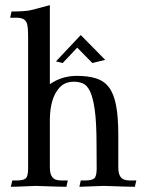

<svg xmlns="http://www.w3.org/2000/svg" viewBox="-20 -717 559 737"><path d="M497.6 0Q476.1 0 378.4 -3.4Q310.5 -0.5 284.7 0L290 -24.4H309.6Q331.5 -24.4 341.3 -32Q351.1 -39.6 351.1 -70.3L350.6 -161.1Q350.6 -246.1 343.8 -294.9Q336.9 -343.8 325.2 -367.2Q313.5 -390.6 297.6 -397Q281.7 -403.3 264.2 -403.3Q229 -403.3 209 -381.3Q172.9 -342.8 171.4 -260.7V-76.2Q171.4 -53.2 177.5 -42.2Q183.6 -31.2 193.1 -27.8Q202.6 -24.4 212.9 -24.4H240.2L234.9 0Q212.9 0 115.7 -3.4Q43.5 0 21.5 0L27.3 -24.4H46.4Q68.8 -24.4 78.4 -32Q87.9 -39.6 87.9 -70.3V-572.8Q87.9 -620.1 81.8 -631.1Q75.7 -642.1 66.2 -645.5Q56.6 -648.9 46.4 -648.9H19L24.4 -672.9Q71.3 -672.9 94.7 -677.2Q108.9 -680.2 171.4 -697.3V-394Q217.8 -425.8 274.4 -425.8Q317.4 -425.8 347.9 -416.5Q378.4 -407.2 397.5 -382.8Q416.5 -358.4 425.3 -313.7Q434.1 -269 434.1 -198.7V-76.2Q434.1 -53.2 440.2 -42.2Q446.3 -31.2 456.1 -27.8Q465.8 -24.4 475.6 -24.4H503.4ZM334.5 -475.1 276.4 -534.2 220.7 -475.1 194.8 -481.4 290 -582.5 383.8 -487.3Z"/></svg>

Font: Quaaykop
Style: Regular
Weight: 400
Designer: Tup Wanders
Foundry: Free font, DO NOT SELL
Version: Version 1.00;July 31, 2023;FontCreator 11.5.0.2430 64-bit